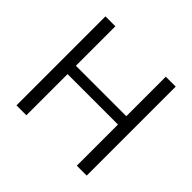

<svg xmlns="http://www.w3.org/2000/svg" viewBox="-169 -884 1068 1068"><g transform="rotate(45 365.5 -350.0)"><path d="M89.1 0V-700H167.1V-389.4H563.8V-700H641.7V0H563.8V-323.9H167.1V0Z"/></g></svg>

Font: Envelope Sans Variable
Style: Regular
Weight: 500
Designer: Andreas Rasmussen / Norman Anderson
Foundry: mail.de GmbH
Version: Version 1.150